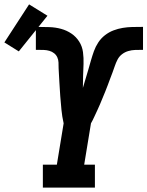

<svg xmlns="http://www.w3.org/2000/svg" viewBox="-111 -858 674 878"><path d="M85 0V-105H149L180 -294Q173 -325 170 -356Q167 -387 164.5 -419Q162 -451 160.5 -482.5Q159 -514 157 -546V-547Q157 -560 156.5 -572.5Q156 -585 151 -596Q146 -607 136.5 -614.5Q127 -622 115 -625.5Q103 -629 90.5 -629.5Q78 -630 65 -630Q62 -630 59 -630Q56 -630 53 -630V-735Q55 -735 57 -735Q59 -735 61 -735Q88 -735 115.5 -734Q143 -733 168.5 -726Q194 -719 215.5 -704.5Q237 -690 251 -668Q265 -646 268.5 -619.5Q272 -593 271 -565.5Q270 -538 269 -511Q268 -484 268 -456Q274 -477 280.5 -498Q287 -519 293 -540Q299 -561 305 -582Q311 -603 318.5 -624Q326 -645 338.5 -664Q351 -683 369 -697Q387 -711 408 -719Q429 -727 450.5 -730.5Q472 -734 493 -734.5Q514 -735 536 -735Q537 -735 539 -735Q541 -735 543 -735V-630Q542 -630 541.5 -630Q541 -630 540 -630H539Q538 -630 537.5 -630Q537 -630 536 -630Q521 -630 506 -629.5Q491 -629 475.5 -624.5Q460 -620 447 -610Q434 -600 426.5 -585.5Q419 -571 414 -556Q409 -541 403.5 -526.5Q398 -512 392.5 -497.5Q387 -483 381.5 -468Q376 -453 370 -438.5Q364 -424 358 -409.5Q352 -395 346 -380.5Q340 -366 333 -351.5Q326 -337 319.5 -322.5Q313 -308 305 -294L274 -105H323V0ZM-25 -623 -91 -664 22 -838 106 -786Z"/></svg>

Font: Iosevka Slab Extrabold
Style: Italic
Weight: 800
Italic angle: -9°
Monospace: yes
Designer: Belleve Invis
Foundry: Belleve Invis
Version: Version 11.1.0; ttfautohint (v1.8.3)